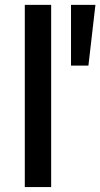

<svg xmlns="http://www.w3.org/2000/svg" viewBox="-20 -755 405 775"><path d="M80.1 -735.4Q106.4 -735.4 186.5 -735.4Q186.5 -550.8 186.5 0Q160.2 0 80.1 0Q80.1 -183.6 80.1 -735.4ZM266.6 -735.4Q291 -735.4 365.2 -735.4Q358.4 -673.8 336.9 -490.2Q319.3 -490.2 266.6 -490.2Q266.6 -550.8 266.6 -735.4Z"/></svg>

Font: Alata=Ham
Style: Regular
Weight: 400
Designer: Spyros Zevelakis, Eben Sorkin
Version: Version 1.004